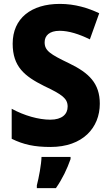

<svg xmlns="http://www.w3.org/2000/svg" viewBox="-20 -744 565 985"><path d="M492 -212C492 -317 436 -370 335 -419C237 -466 209 -484 209 -527C209 -561 233 -586 286 -586C333 -586 386 -569 441 -542L489 -676C432 -703 365 -724 287 -724C140 -724 45 -650 45 -520C45 -402 106 -353 206 -303C299 -259 327 -239 327 -197C327 -158 298 -130 238 -130C178 -130 104 -151 40 -186V-32C101 -2 157 10 239 10C405 10 492 -89 492 -212ZM342 72V61H193C192 100 179 169 169 207V221H267C301 172 324 123 342 72Z"/></svg>

Font: Noto Sans Myanmar UI SemiCondensed ExtraBold
Style: Regular
Weight: 800
Width: 4
Designer: Monotype Design Team
Foundry: Monotype Imaging Inc.
Version: Version 2.103